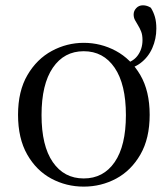

<svg xmlns="http://www.w3.org/2000/svg" viewBox="-20 -693 636 728"><path d="M297.5 14.6Q231.2 14.6 174.4 -15.9Q117.6 -46.5 83 -107.4Q48.4 -168.3 48.4 -257.8Q48.4 -347.6 84.1 -408.5Q119.7 -469.3 176.7 -500Q233.7 -530.6 297.5 -530.6Q362.2 -530.6 419.2 -500.1Q476.2 -469.5 511.9 -408.7Q547.5 -347.8 547.5 -257.8Q547.5 -168 512.4 -107.2Q477.3 -46.3 420.5 -15.8Q363.7 14.6 297.5 14.6ZM297.5 -16.4Q372 -16.4 414.7 -78.2Q457.4 -140.1 457.4 -256.6Q457.4 -373.4 414.7 -436.1Q372 -498.8 297.5 -498.8Q223.1 -498.8 180.3 -436.1Q137.5 -373.4 137.5 -256.6Q137.5 -140.1 180.3 -78.2Q223.1 -16.4 297.5 -16.4ZM437.9 -427.1V-448.5Q481 -455.1 500.7 -480.7Q520.3 -506.2 520.3 -541.1Q520.3 -560.3 515.2 -573.3Q510 -586.3 503.5 -596.8Q496.9 -607.3 491.8 -616.9Q486.7 -626.5 486.7 -638.2Q486.7 -651.7 496.7 -662.3Q506.6 -672.9 521.9 -672.9Q537.5 -672.9 552 -663.6Q562.2 -647.2 567.5 -628.6Q572.8 -610 572.8 -584.6Q572.8 -545.5 557.4 -510.6Q542 -475.7 512.2 -453.4Q482.3 -431.1 437.9 -427.1Z"/></svg>

Font: Noto Serif HK ExtraLight
Style: Regular
Weight: 200
Designer: Ryoko NISHIZUKA 西塚涼子 (kana & ideographs); Frank Grießhammer (Latin, Greek & Cyrillic); Wenlong ZHANG 张文龙 (bopomofo); San
Foundry: Adobe
Version: Version 2.002-H1;hotconv 1.1.0;makeotfexe 2.6.0